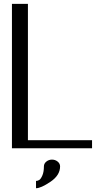

<svg xmlns="http://www.w3.org/2000/svg" viewBox="-20 -770 581 997"><path d="M292 94.1Q292 140.1 242.2 173.8Q192.4 207.4 167 207.4V169.6Q175.8 169.6 184.1 164.3Q192.4 159 200.2 140.5Q208 122 208 94.1Q208 79.3 220.7 69Q233.4 58.8 250 58.8Q266.6 58.8 279.3 69Q292 79.3 292 94.1ZM125 -750V-42H458V0H125H42V-42V-750Z"/></svg>

Font: okolaks
Style: Regular
Weight: 500
Version: Version 000.6.0